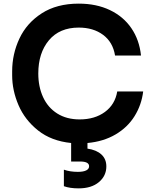

<svg xmlns="http://www.w3.org/2000/svg" viewBox="-20 -771 839 1058"><path d="M332 255V164Q366 176 409 176Q439 176 455 168Q471 160 471 145Q471 119 421 119H372V17Q263 6 190 -52Q117 -110 82 -191.5Q47 -273 47 -356V-378Q47 -473 87 -558.5Q127 -644 210 -697.5Q293 -751 414 -751Q511 -751 585.5 -715.5Q660 -680 704 -615.5Q748 -551 757 -465H614Q602 -539 548 -579Q494 -619 414 -619Q308 -619 249.5 -549Q191 -479 191 -366Q191 -293 217.5 -235.5Q244 -178 295.5 -145.5Q347 -113 419 -113Q502 -113 558 -154Q614 -195 626 -267H769Q760 -193 721.5 -131Q683 -69 616.5 -30Q550 9 462 17V48Q511 55 538.5 80Q566 105 566 146Q566 198 525 232.5Q484 267 413 267Q365 267 332 255Z"/></svg>

Font: Sora-SIA SemiBold
Style: Regular
Weight: 600
Designer: Jonathan Barnbrook, Julián Moncada
Foundry: Barnbrook Fonts
Version: Version 2.000